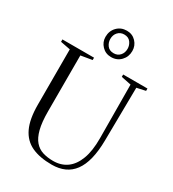

<svg xmlns="http://www.w3.org/2000/svg" viewBox="-236 -1133 1143 1270"><g transform="rotate(30 335.0 -498.0)"><path d="M363 10Q271.5 10 210 -18.5Q148.5 -47 117.2 -112.5Q86 -178 86 -288.5V-710.5L11 -725V-743H252.5V-725L166.5 -710.5V-284Q166.5 -201 180 -148.5Q193.5 -96 218.8 -67Q244 -38 279.5 -27Q315 -16 359 -16Q419 -16 462.5 -47.2Q506 -78.5 529.8 -141.8Q553.5 -205 553 -301L550.5 -709.5L475 -725V-743H660.5V-725L594 -710.5L589 -305Q588 -223.5 573.2 -164Q558.5 -104.5 530 -66Q501.5 -27.5 459.8 -8.8Q418 10 363 10ZM347.5 -802.5Q305 -802.5 277 -831.8Q249 -861 249 -900.5Q249 -946 278.2 -976.2Q307.5 -1006.5 352.5 -1006.5Q395 -1006.5 422.5 -977.2Q450 -948 450 -907.5Q450 -863 421 -832.8Q392 -802.5 347.5 -802.5ZM349.5 -833Q379 -833 397.2 -853.2Q415.5 -873.5 415.5 -904.5Q415.5 -931.5 399 -953.8Q382.5 -976 349.5 -976Q320.5 -976 302 -955.8Q283.5 -935.5 283.5 -904.5Q283.5 -877.5 300 -855.2Q316.5 -833 349.5 -833Z"/></g></svg>

Font: Merriweather 144pt Light
Style: Regular
Weight: 300
Version: Version 2.100